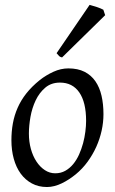

<svg xmlns="http://www.w3.org/2000/svg" viewBox="-20 -732 462 772"><path d="M326.2 -246.1Q326.2 -320.8 298.8 -360.4Q271.5 -399.9 221.2 -399.9Q186 -399.9 162.1 -379.6Q138.2 -359.4 123.5 -328.6Q108.9 -297.9 102.5 -262Q96.2 -226.1 96.2 -194.8Q96.2 -162.1 104.2 -133.1Q112.3 -104 126.7 -82.3Q141.1 -60.5 160.4 -47.9Q179.7 -35.2 202.1 -35.2Q224.6 -35.2 242.4 -45.2Q260.3 -55.2 274.2 -72Q288.1 -88.9 297.9 -110.6Q307.6 -132.3 314 -155.8Q320.3 -179.2 323.2 -202.6Q326.2 -226.1 326.2 -246.1ZM396 -272.9Q396 -240.2 388.7 -206.8Q381.3 -173.3 367.2 -141.8Q353 -110.4 332.3 -81.8Q311.5 -53.2 284.2 -30.8Q271.5 -20.5 257.3 -11.2Q243.2 -2 228.5 5.1Q213.9 12.2 198.7 16.1Q183.6 20 168.9 20Q134.8 20 108.2 5.6Q81.5 -8.8 63.2 -33.9Q44.9 -59.1 35.4 -93.5Q25.9 -127.9 25.9 -168Q25.9 -203.1 31.7 -235.6Q37.6 -268.1 50.8 -298.3Q64 -328.6 85.9 -356.4Q107.9 -384.3 140.1 -410.2Q165 -429.7 194.8 -443.4Q224.6 -457 254.9 -457Q293 -457 319.8 -443.4Q346.7 -429.7 363.5 -405.3Q380.4 -380.9 388.2 -347.2Q396 -313.5 396 -272.9ZM402.8 -670.9 229.5 -501Q221.7 -502.9 218 -506.3Q214.4 -509.8 207.5 -518.1L340.3 -712.4Q345.2 -710.9 352.8 -708.7Q360.4 -706.5 368.7 -703.9Q377 -701.2 384.3 -698.2Q391.6 -695.3 395.5 -692.9Z"/></svg>

Font: Akkhara
Style: Italic
Weight: 400
Italic angle: -7°
Designer: J. Victor Gaultney
Version: Version 1.00 June 13, 2006, initial release